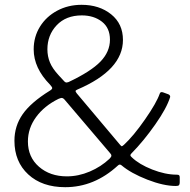

<svg xmlns="http://www.w3.org/2000/svg" viewBox="-20 -773 789 798"><path d="M442 -713.5C409.3 -739.8 368.3 -753 319 -753C281.7 -753 247.8 -744.8 217.5 -728.5C187.2 -712.2 163.3 -690 146 -662C128.7 -634 120 -602.7 120 -568C120 -516 142.7 -467 188 -421C194 -414.3 197 -409.7 197 -407C197 -403.7 193.7 -400 187 -396C134.3 -363.3 96.7 -330.7 74 -298C51.3 -265.3 40 -228.7 40 -188C40 -130 59.2 -83.3 97.5 -48C135.8 -12.7 187 5 251 5C331.7 5 404.7 -25 470 -85C472.7 -87.7 475.3 -89 478 -89C480 -89 482.3 -88 485 -86C511 -64 546.7 -44.2 592 -26.5C637.3 -8.8 677 0 711 0C717.7 0 722 -1.2 724 -3.5C726 -5.8 727 -9.7 727 -15V-36C727 -40 726.2 -42.8 724.5 -44.5C722.8 -46.2 719.7 -47 715 -47C683 -47 648.8 -54.2 612.5 -68.5C576.2 -82.8 548 -99.7 528 -119C524 -122.3 522 -125.3 522 -128C522 -130 523.3 -132.3 526 -135C560.7 -170.3 593.8 -210.7 625.5 -256C657.2 -301.3 677.7 -339 687 -369C687.7 -371.7 687.3 -374 686 -376C684.7 -378 682.7 -379.7 680 -381L658 -389C650.7 -391.7 646 -390 644 -384C635.3 -358.7 615 -323 583 -277C551 -231 521.7 -195.7 495 -171C490.3 -167 487.3 -165 486 -165C485.3 -165 483.3 -166.7 480 -170L299 -385C295.7 -389.7 294 -392.7 294 -394C294 -396.7 296.7 -399 302 -401C428 -455 491 -523.7 491 -607C491 -651.7 474.7 -687.2 442 -713.5ZM215.5 -668C241.2 -695.3 276 -709 320 -709C353.3 -709 381.2 -700.3 403.5 -683C425.8 -665.7 437 -640.7 437 -608C437 -574.7 423.8 -544.3 397.5 -517C371.2 -489.7 327 -461.3 265 -432L257 -430C253.7 -430 250.7 -431.3 248 -434L224 -460C206.7 -478.7 194.5 -496.5 187.5 -513.5C180.5 -530.5 177 -548.7 177 -568C177 -607.3 189.8 -640.7 215.5 -668ZM236 -366C240.7 -366 245.3 -363 250 -357L438 -136C441.3 -132.7 443 -129.3 443 -126C443 -122.7 440.3 -118.3 435 -113C411.7 -91 384.3 -73.3 353 -60C321.7 -46.7 290 -40 258 -40C211.3 -40 172.7 -53.3 142 -80C111.3 -106.7 96 -141.7 96 -185C96 -221.7 107.3 -255.5 130 -286.5C152.7 -317.5 183.7 -342.7 223 -362C229.7 -364.7 234 -366 236 -366Z"/></svg>

Font: Libre Franklin ExtraLight
Style: Regular
Weight: 275
Designer: Pablo Impallari, Rodrigo Fuenzalida
Foundry: Impallari Type
Version: Version 1.002; ttfautohint (v1.5)